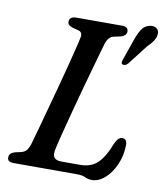

<svg xmlns="http://www.w3.org/2000/svg" viewBox="-83 -790 745 872"><g transform="rotate(10 290.0 -354.0)"><path d="M328.5 0H36.5Q5.5 0 8 -23Q8.5 -41.5 35 -49.5L60.5 -55Q77.5 -59 86.5 -70Q95.5 -81 102 -103.5Q109 -127.5 120.2 -168.5Q131.5 -209.5 145.2 -260Q159 -310.5 173.5 -364Q188 -417.5 200.8 -467Q213.5 -516.5 223.2 -555.2Q233 -594 237 -615Q241.5 -638.5 222.5 -644.5L192.5 -652.5Q182 -656 176.2 -661Q170.5 -666 170.5 -675.5Q170.5 -700 203.5 -700H414Q429.5 -700 435.8 -693.8Q442 -687.5 442 -677.5Q442 -667.5 434.5 -660.8Q427 -654 416.5 -651L384 -644Q360.5 -639.5 349 -604.5Q340 -572.5 324.5 -518.2Q309 -464 291.5 -400.2Q274 -336.5 257.5 -274.5Q241 -212.5 228.8 -164.2Q216.5 -116 212 -93.5Q206.5 -66.5 216.2 -55.5Q226 -44.5 247.5 -44.5H335.5Q384 -44.5 414.2 -72Q444.5 -99.5 471 -168Q484.5 -197.5 503 -197.5Q525.5 -197.5 525 -169Q524.5 -120.5 506.2 -78.8Q488 -37 459.2 -11.5Q430.5 14 398.5 14Q381.5 14 367.8 7Q354 0 328.5 0ZM478.5 -649Q489 -679 502 -698Q515 -717 538.5 -721.5Q557.5 -725 569 -716Q580.5 -707 579.5 -691.5Q579 -675.5 568.8 -659.5Q558.5 -643.5 539.5 -625L470 -535Q457 -522.5 446 -527Q440.5 -529.5 440.8 -535.8Q441 -542 443.5 -549Z"/></g></svg>

Font: Fraunces 9pt Soft
Style: Italic
Weight: 400
Italic angle: -16°
Version: Version 1.000;[0bf87f6ff]